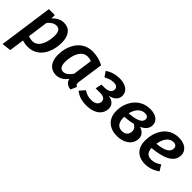

<svg xmlns="http://www.w3.org/2000/svg" viewBox="97 -1415 2505 2505"><g transform="rotate(45 1349.5 -162.0)"><path d="M8 220 134 205 164 -1C191 8 221 15 262 15C471 15 543 -186 543 -337C543 -469 483 -544 380 -544C330 -544 277 -526 222 -467L223 -529H113ZM258 -81C226 -81 205 -86 179 -95L218 -380C252 -419 289 -448 336 -448C380 -448 413 -422 413 -339C413 -231 371 -81 258 -81Z M911 -544C695 -544 617 -341 617 -192C617 -67 677 15 787 15C854 15 906 -22 945 -75C957 -18 998 7 1054 13L1090 -71C1060 -83 1057 -102 1062 -138L1113 -493C1048 -527 981 -544 911 -544ZM909 -450C938 -450 957 -446 980 -436L942 -166C906 -116 870 -82 822 -82C778 -82 749 -112 749 -192C749 -302 792 -450 909 -450Z M1411 -544C1331 -544 1266 -524 1206 -484L1256 -412C1297 -434 1334 -452 1390 -452C1434 -452 1463 -435 1463 -395C1463 -353 1429 -318 1351 -318H1295L1275 -230H1352C1415 -230 1454 -212 1454 -165C1454 -120 1421 -80 1340 -80C1289 -80 1246 -94 1203 -124L1140 -51C1189 -10 1253 15 1342 15C1514 15 1585 -74 1585 -162C1585 -229 1542 -271 1464 -282C1549 -299 1592 -347 1592 -410C1592 -495 1512 -544 1411 -544Z M1972 -544C1770 -544 1673 -367 1673 -215C1673 -64 1771 15 1911 15C2025 15 2139 -44 2139 -167C2139 -228 2097 -266 2040 -284C2109 -316 2143 -358 2143 -418C2143 -499 2069 -544 1972 -544ZM1962 -457C2001 -457 2023 -439 2023 -406C2023 -344 1946 -314 1810 -303C1829 -388 1881 -457 1962 -457ZM1954 -255C1985 -238 2010 -214 2010 -172C2010 -111 1971 -77 1910 -77C1830 -77 1801 -140 1801 -214V-231C1860 -235 1911 -243 1954 -255Z M2683 -404C2683 -479 2621 -544 2500 -544C2287 -544 2212 -349 2212 -205C2212 -71 2286 15 2430 15C2507 15 2573 -12 2631 -53L2582 -133C2534 -99 2492 -84 2444 -84C2386 -84 2344 -112 2341 -194C2515 -212 2683 -255 2683 -404ZM2347 -279C2361 -364 2402 -453 2493 -453C2540 -453 2553 -422 2553 -399C2553 -331 2489 -292 2347 -279Z"/></g></svg>

Font: Fira Sans Medium
Style: Italic
Weight: 500
Italic angle: -8°
Designer: bBox Type GmbH & Carrois Corporate GbR & Edenspiekermann AG
Foundry: bBox Type GmbH & Carrois Corporate GbR & Edenspiekermann AG
Version: Version 4.301;PS 004.301;hotconv 1.0.88;makeotf.lib2.5.64775